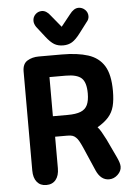

<svg xmlns="http://www.w3.org/2000/svg" viewBox="-56 -851 634 904"><g transform="rotate(-5 260.5 -399.0)"><path d="M187 -213H244Q260 -213 269 -210Q278 -207 285 -200Q292 -194 299 -181.5Q306 -169 314 -151L363 -38Q384 9 423 9Q446 9 464 -8Q482 -25 482 -46Q482 -55 478.5 -66Q475 -77 469 -90L427 -179Q415 -202 407 -216Q399 -230 390 -240Q423 -259 442.5 -281Q462 -303 469.5 -332.5Q477 -362 477 -404Q477 -482 451.5 -523Q426 -564 376 -580Q326 -596 253 -596H143Q112 -596 89 -582Q66 -568 66 -532V-64Q66 -29 82 -9.5Q98 10 126 10Q155 10 171 -9.5Q187 -29 187 -64ZM185 -310V-495H262Q315 -495 336.5 -475Q358 -455 358 -403Q358 -369 348.5 -348.5Q339 -328 316.5 -319Q294 -310 255 -310ZM263 -726 217 -782Q198 -808 176 -808Q158 -808 145.5 -795.5Q133 -783 133 -765Q133 -751 143 -736L182 -686Q203 -659 220.5 -648.5Q238 -638 263 -638Q287 -638 305 -649Q323 -660 344 -688L382 -738Q393 -750 393 -765Q393 -783 380 -795.5Q367 -808 349 -808Q327 -808 307 -781Z"/></g></svg>

Font: Beiruti
Style: Bold
Weight: 700
Designer: Arlette Boutros
Foundry: Boutros
Version: Version 1.41